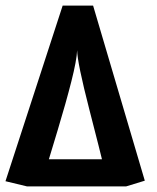

<svg xmlns="http://www.w3.org/2000/svg" viewBox="-24 -667 562 687"><path d="M340.8 -97.2Q339.4 -105 295.9 -274.2Q252.4 -443.4 252 -487.3Q250.5 -451.2 231.4 -376Q212.4 -300.8 182.4 -201.4Q152.3 -102.1 150.9 -97.2ZM72.8 0 -4.4 -18.6 200.2 -647H309.1L494.1 -20.5L427.2 0Z"/></svg>

Font: Fantasque Sans Mono
Style: Bold
Weight: 700
Monospace: yes
Designer: Jany Belluz
Version: Version 1.8.0 ; ttfautohint (v1.8.2)